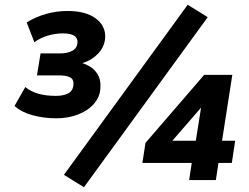

<svg xmlns="http://www.w3.org/2000/svg" viewBox="-20 -755 1042 805"><path d="M216 -259Q163 -259 116 -272Q69 -285 41 -311L86 -390Q109 -371 141 -362Q173 -353 214 -353Q246 -353 266 -363.5Q286 -374 288 -400Q290 -422 274 -430.5Q258 -439 227 -439H135L150 -531H231Q263 -531 283 -542Q303 -553 305 -576Q306 -596 290.5 -605.5Q275 -615 244 -615Q213 -615 181.5 -606Q150 -597 124 -578L92 -661Q129 -684 173 -696.5Q217 -709 263 -709Q339 -709 381 -678Q423 -647 421 -598Q419 -558 389 -528Q359 -498 316 -488L315 -493Q341 -487 361.5 -473Q382 -459 392.5 -437.5Q403 -416 401 -388Q400 -350 374.5 -320.5Q349 -291 307.5 -275Q266 -259 216 -259ZM332 30 248 -22 767 -735 851 -683ZM773 0 784 -72H577L590 -156L836 -441H954L911 -165H966L952 -72H896L885 0ZM801 -165 827 -329H845L687 -147L685 -165Z"/></svg>

Font: Nunito Sans 10pt ExtraBold
Style: Italic
Weight: 800
Italic angle: -9°
Designer: Vernon Adams
Foundry: Vernon Adams
Version: Version 3.101;gftools[0.9.27]